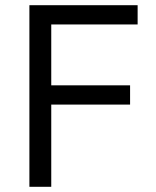

<svg xmlns="http://www.w3.org/2000/svg" viewBox="-20 -718 599 738"><path d="M93 0V-698H509V-624H177V-390H480V-316H177V0Z"/></svg>

Font: IBM Plex Sans Devanagari
Style: Regular
Weight: 400
Designer: Mike Abbink, Paul van der Laan, Pieter van Rosmalen, Erin McLaughlin
Foundry: Bold Monday
Version: Version 1.1